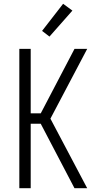

<svg xmlns="http://www.w3.org/2000/svg" viewBox="-20 -993 540 1013"><path d="M373 0 195 -340H142V0H82V-735H142V-395H195L373 -735H440L246 -367L440 0ZM241 -800 202 -830 313 -973 362 -937Z"/></svg>

Font: Iosevka Fixed Light
Style: Regular
Weight: 300
Monospace: yes
Designer: Belleve Invis
Foundry: Belleve Invis
Version: Version 32.3.0